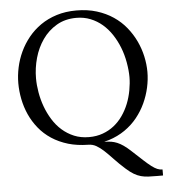

<svg xmlns="http://www.w3.org/2000/svg" viewBox="-61 -771 918 1043"><g transform="rotate(-5 398.0 -249.0)"><path d="M45.9 -350.1Q45.9 -392.1 55.2 -435.5Q64.5 -479 83.5 -519.8Q102.5 -560.5 131.3 -596.2Q160.2 -631.8 198.7 -658.7Q237.3 -685.5 286.1 -700.9Q335 -716.3 394 -716.3Q455.1 -716.3 505.1 -700.7Q555.2 -685.1 594.7 -658.4Q634.3 -631.8 663.3 -595.9Q692.4 -560.1 711.7 -519.3Q731 -478.5 740.5 -435.1Q750 -391.6 750 -350.1Q750 -308.6 740.5 -265.4Q731 -222.2 712.2 -181.4Q693.4 -140.6 664.6 -104.7Q635.7 -68.8 596.9 -42Q558.1 -15.1 509.3 0.5Q496.6 4.4 483.4 7.3Q485.8 7.8 487.8 7.8Q505.4 8.3 521.2 10.7Q537.1 13.2 553.2 19.8Q569.3 26.4 586.9 38.6Q604.5 50.8 626 70.8Q660.6 103 684.6 125Q708.5 147 726.1 160.4Q743.7 173.8 757.3 179.4Q771 185.1 785.6 185.1V217.8H753.9Q726.6 217.8 705.6 216.8Q684.6 215.8 665.5 210.7Q646.5 205.6 627.4 194.3Q608.4 183.1 585 162.1Q551.3 131.8 526.4 105.2Q501.5 78.6 480.2 58.8Q459 39.1 439 27.6Q418.9 16.1 395 16.1Q335.4 15.1 287.1 1Q236.3 -14.2 196.8 -40.3Q157.2 -66.4 128.7 -101.8Q100.1 -137.2 81.8 -177.7Q63.5 -218.3 54.7 -262.5Q45.9 -306.6 45.9 -350.1ZM144 -368.2Q144 -331.1 150.9 -291.3Q157.7 -251.5 171.6 -213.4Q185.5 -175.3 206.8 -140.9Q228 -106.4 257.1 -80.8Q286.1 -55.2 322.5 -40Q358.9 -24.9 403.8 -24.9Q444.8 -24.9 479 -37.4Q513.2 -49.8 540.5 -71.5Q567.9 -93.3 588.4 -122.8Q608.9 -152.3 622.6 -186.3Q636.2 -220.2 643.3 -258.8Q650.4 -297.4 650.4 -331.1Q650.4 -367.2 642.6 -411.1Q634.8 -455.1 619.6 -493.4Q604.5 -531.7 582.5 -565.2Q560.5 -598.6 531.7 -623.3Q502.9 -647.9 467.5 -662.1Q432.1 -676.3 390.6 -676.3Q329.1 -676.3 282.7 -648.9Q236.3 -621.6 205.6 -577.6Q174.8 -533.7 159.4 -478.8Q144 -423.8 144 -368.2Z"/></g></svg>

Font: DimaThulth2
Style: Regular
Weight: 400
Designer: R.Balvardi
Foundry: R.Balvardi (R.Balvardi@gmail.com)
Version: Version 1.00;November 13, 2018;FontCreator 11.5.0.2427 64-bi